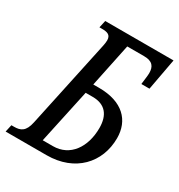

<svg xmlns="http://www.w3.org/2000/svg" viewBox="-202 -828 878 942"><g transform="rotate(30 237.5 -357.0)"><path d="M-32 0H200C360 0 458 -106 458 -245C458 -345 392 -415 258 -415H225L276 -660H371C420 -660 435 -637 435 -600C435 -593 434 -583 432 -567L428 -535H474L507 -714H120L111 -673H126C156 -673 176 -667 176 -636C176 -627 174 -614 172 -605L66 -109C54 -51 28 -41 -8 -41H-23ZM253 -361C325 -361 358 -317 358 -245C358 -136 301 -54 205 -54H147L213 -361Z"/></g></svg>

Font: Noto Serif ExtraCondensed
Style: Italic
Weight: 400
Width: 2
Italic angle: -12°
Designer: Monotype Design Team
Foundry: Monotype Imaging Inc.
Version: Version 2.014